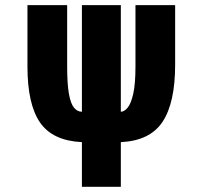

<svg xmlns="http://www.w3.org/2000/svg" viewBox="-20 -717 806 737"><path d="M443.8 0H294.4V-171.4Q182.1 -176.8 133.8 -246.6Q85.4 -316.4 85.4 -461.9V-697.3H237.8V-462.4Q237.8 -394.5 244.6 -356.4Q251.5 -318.4 264.4 -303.2Q277.3 -288.1 294.4 -288.1V-697.3H443.8V-288.1Q457 -288.1 470 -303.7Q482.9 -319.3 491.5 -357.2Q500 -395 500 -461.4V-697.3H652.3V-468.8Q652.3 -322.8 604.2 -249.8Q556.2 -176.8 443.8 -171.4Z"/></svg>

Font: Lunasima
Style: Bold
Weight: 700
Designer: The DocRepair Project, Monotype Design Team
Foundry: Google
Version: Version 2.009